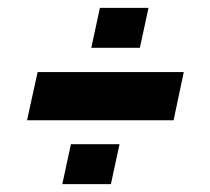

<svg xmlns="http://www.w3.org/2000/svg" viewBox="-20 -498 535 490"><path d="M49 -191 76 -314H449L423 -191ZM139 -28 161 -130H285L263 -28ZM213 -376 235 -478H359L337 -376Z"/></svg>

Font: Saira SemiCondensed ExtraBold
Style: Italic
Weight: 800
Width: 4
Italic angle: -12°
Designer: Hector Gatti with collaboration of the Omnibus-Type team
Foundry: Omnibus-Type
Version: Version 1.101